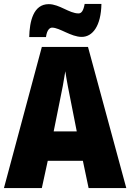

<svg xmlns="http://www.w3.org/2000/svg" viewBox="-20 -953 660 973"><path d="M128 -765H213C218 -803 233 -813 244 -813C282 -813 340 -766 394 -766C449 -766 492 -821 494 -933H409C403 -899 393 -885 378 -885C331 -885 281 -932 227 -932C149 -932 130 -845 128 -765ZM429 0H620L426 -715H192L0 0H192L222 -138H400ZM340 -434 369 -287H252L282 -436C293 -487 305 -551 311 -592C317 -549 330 -483 340 -434Z"/></svg>

Font: Noto Sans Gurmukhi Condensed Black
Style: Regular
Weight: 900
Width: 3
Designer: Jelle Bosma - Monotype Design Team
Foundry: Monotype Imaging Inc.
Version: Version 2.004